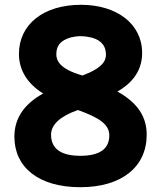

<svg xmlns="http://www.w3.org/2000/svg" viewBox="-20 -770 673 801"><path d="M315 11C488 11 592 -74 592 -208C592 -282 555 -341 470 -388C520 -417 573 -465 573 -549C573 -672 465 -750 318 -750C161 -750 59 -668 59 -545C59 -478 94 -421 160 -380C81 -336 40 -277 40 -200C40 -72 141 11 315 11ZM193 -208C193 -250 231 -285 305 -311C388 -281 436 -254 436 -205C436 -149 396 -120 315 -120C234 -120 193 -150 193 -208ZM215 -544C215 -575 229 -596 259 -608C284 -619 311 -619 316 -619C325 -619 354 -618 380 -607C408 -594 422 -573 422 -542C422 -518 410 -487 324 -455C226 -483 215 -519 215 -544Z"/></svg>

Font: All Genders v4
Style: Bold
Weight: 700
Designer: Rassam Alawdi
Foundry: Rassam Art
Version: Version 3.100;FEAKit 1.0